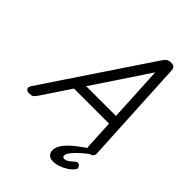

<svg xmlns="http://www.w3.org/2000/svg" viewBox="-382 -1084 1491 1491"><g transform="rotate(45 363.0 -339.0)"><path d="M-18 14Q-44 14 -52 -1.5Q-60 -17 -45 -39L528 -895Q543 -918 557.5 -926.5Q572 -935 597 -935Q616 -935 627 -925.5Q638 -916 639 -884L684 -31Q686 -11 674.5 1.5Q663 14 637 14Q615 14 608 5.5Q601 -3 599 -23L587 -259H202L47 -26Q29 0 18.5 7Q8 14 -18 14ZM256 -339H583L559 -794ZM486 257Q456 257 439 241Q422 225 422 197Q422 171 436.5 145Q451 119 477 92.5Q503 66 539 39Q575 12 618 -19L680 -18V-12Q645 15 614.5 40.5Q584 66 562 88.5Q540 111 527.5 129.5Q515 148 515 162Q515 171 520 176Q525 181 534 181Q552 181 570 168.5Q588 156 613 134Q619 128 629.5 126.5Q640 125 651 136Q658 144 660.5 153.5Q663 163 656 172Q639 196 609.5 215.5Q580 235 548 246Q516 257 486 257Z"/></g></svg>

Font: Playwrite DE LA
Style: Regular
Weight: 400
Designer: Veronika Burian, José Scaglione
Foundry: TypeTogether
Version: Version 1.002